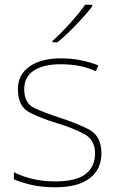

<svg xmlns="http://www.w3.org/2000/svg" viewBox="-20 -786 498 816"><path d="M411 -134Q411 -210 355 -237.5Q299 -265 233 -286Q172 -306 127.5 -326Q83 -346 83 -407Q83 -460 124.5 -486.5Q166 -513 238 -513Q325 -513 387 -483L398 -508Q366 -521 325.5 -529.5Q285 -538 238 -538Q154 -538 105 -503Q56 -468 56 -407Q56 -334 105 -308.5Q154 -283 224 -262Q290 -242 337 -217Q384 -192 384 -134Q384 -78 344 -46.5Q304 -15 213 -15Q118 -15 39 -54V-24Q68 -11 113 -0.5Q158 10 213 10Q312 10 361.5 -28.5Q411 -67 411 -134ZM372 -766H342Q320 -734 278.5 -688Q237 -642 203 -612V-606H224Q264 -639 305 -682Q346 -725 372 -759Z"/></svg>

Font: Noto Sans UI Thin
Style: Regular
Weight: 250
Designer: Monotype Design Team
Foundry: Monotype Imaging Inc.
Version: Version 1.901